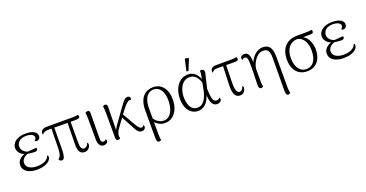

<svg xmlns="http://www.w3.org/2000/svg" viewBox="-39 -1600 5126 2687"><g transform="rotate(-20 2524.0 -256.0)"><path d="M256 14Q159 14 104 -23.5Q49 -61 49 -124Q49 -170 82 -206Q115 -242 178 -259L187 -247Q133 -256 99 -293Q65 -330 65 -372Q65 -415 90.5 -447.5Q116 -480 161.5 -498.5Q207 -517 267 -517Q353 -517 395.5 -490.5Q438 -464 438 -423Q438 -398 423.5 -381.5Q409 -365 387 -365Q378 -365 368.5 -368.5Q359 -372 353 -377Q370 -388 376 -399.5Q382 -411 382 -424Q382 -449 351 -466.5Q320 -484 265 -484Q202 -484 164 -453.5Q126 -423 126 -375Q126 -332 156.5 -303Q187 -274 230 -265L231 -245Q176 -237 143.5 -206.5Q111 -176 111 -136Q111 -85 155.5 -58Q200 -31 267 -31Q307 -31 344 -39Q381 -47 409.5 -68Q438 -89 451 -126Q459 -122 462.5 -116Q466 -110 466 -103Q466 -71 439.5 -44.5Q413 -18 365.5 -2Q318 14 256 14ZM309 -230Q277 -230 251.5 -233.5Q226 -237 206 -241L211 -268Q247 -271 279 -273.5Q311 -276 344 -278Q351 -271 351 -262Q351 -250 340.5 -240Q330 -230 309 -230Z M964 10Q913 10 891 -27Q869 -64 871 -141L876 -482H921L920 -152Q920 -92 933 -66Q946 -40 973 -40Q992 -40 1010.5 -55Q1029 -70 1037 -101Q1046 -97 1049 -89.5Q1052 -82 1052 -74Q1052 -54 1040.5 -34.5Q1029 -15 1009 -2.5Q989 10 964 10ZM621 10Q594 10 581 -19Q594 -28 604.5 -43.5Q615 -59 622 -86Q629 -113 631 -154L637 -480H679L676 -144Q676 -94 671 -63.5Q666 -33 659.5 -17Q653 -1 643 4.5Q633 10 621 10ZM497 -421Q491 -430 491 -441Q491 -465 513 -485Q535 -505 588 -505H966Q997 -505 1016.5 -507Q1036 -509 1046 -514Q1050 -511 1054.5 -503.5Q1059 -496 1059 -487Q1059 -467 1042.5 -461.5Q1026 -456 990 -456Q939 -456 887 -456Q835 -456 784.5 -456.5Q734 -457 685 -457.5Q636 -458 591 -458Q564 -458 538.5 -450Q513 -442 497 -421Z M1250 13Q1207 13 1187 -19Q1167 -51 1167 -103L1166 -408Q1166 -442 1164 -465Q1162 -488 1159 -503Q1167 -509 1174.5 -512.5Q1182 -516 1193 -516Q1207 -516 1216.5 -506.5Q1226 -497 1225 -475L1222 -98Q1221 -66 1231 -52Q1241 -38 1261 -38Q1274 -38 1282.5 -43.5Q1291 -49 1298 -60Q1303 -54 1305.5 -46.5Q1308 -39 1308 -32Q1308 -11 1289.5 1Q1271 13 1250 13Z M1462 10Q1445 10 1437 -2Q1429 -14 1429 -36V-408Q1429 -442 1426.5 -465Q1424 -488 1421 -503Q1427 -509 1435.5 -512.5Q1444 -516 1453 -516Q1468 -516 1477.5 -506.5Q1487 -497 1486 -475L1479 -83L1466 -80Q1468 -109 1484 -139Q1500 -169 1516 -191L1647 -375Q1675 -412 1697 -443Q1719 -474 1740.5 -493Q1762 -512 1788 -512Q1804 -512 1814.5 -502Q1825 -492 1825 -478Q1825 -471 1822 -464Q1819 -457 1816 -453Q1812 -455 1808.5 -456.5Q1805 -458 1799 -458Q1782 -458 1760 -439.5Q1738 -421 1714 -391.5Q1690 -362 1665 -329L1542 -160Q1527 -142 1514.5 -121Q1502 -100 1495 -78.5Q1488 -57 1488 -37Q1488 -27 1490 -19Q1492 -11 1494 -3Q1489 1 1481 5.5Q1473 10 1462 10ZM1814 10Q1795 10 1779 0.5Q1763 -9 1748.5 -28Q1734 -47 1720 -74L1604 -290L1631 -325L1755 -111Q1775 -76 1792.5 -58Q1810 -40 1829 -40Q1843 -40 1850 -48.5Q1857 -57 1861 -64Q1865 -60 1868.5 -54Q1872 -48 1872 -39Q1872 -28 1865.5 -17Q1859 -6 1846.5 2Q1834 10 1814 10Z M1995 228Q1982 228 1974 222Q1966 216 1962.5 205Q1959 194 1958 179.5Q1957 165 1957 149V-246Q1957 -319 1973.5 -370.5Q1990 -422 2019 -454.5Q2048 -487 2085.5 -502Q2123 -517 2165 -517Q2237 -517 2283 -481.5Q2329 -446 2350.5 -389Q2372 -332 2372 -265Q2372 -183 2345.5 -120.5Q2319 -58 2271 -22.5Q2223 13 2160 13Q2100 13 2052 -21Q2004 -55 1976 -113L1997 -144Q2022 -84 2066 -54.5Q2110 -25 2152 -25Q2205 -25 2239.5 -58Q2274 -91 2291.5 -147Q2309 -203 2309 -269Q2309 -332 2293 -380Q2277 -428 2244.5 -456Q2212 -484 2163 -484Q2121 -484 2087.5 -458.5Q2054 -433 2035 -382.5Q2016 -332 2016 -256V126Q2016 148 2017.5 173Q2019 198 2025 214Q2022 218 2013.5 223Q2005 228 1995 228Z M2648 13Q2618 13 2586.5 -0.5Q2555 -14 2528 -43Q2501 -72 2484.5 -119.5Q2468 -167 2468 -235Q2468 -311 2494.5 -375.5Q2521 -440 2570.5 -478.5Q2620 -517 2686 -517Q2728 -517 2761 -500.5Q2794 -484 2818.5 -451.5Q2843 -419 2859 -369L2844 -326Q2829 -393 2791 -433.5Q2753 -474 2698 -474Q2652 -474 2619 -452Q2586 -430 2565.5 -394Q2545 -358 2535.5 -316.5Q2526 -275 2526 -237Q2526 -182 2540 -135.5Q2554 -89 2583.5 -61.5Q2613 -34 2659 -34Q2695 -34 2721.5 -50.5Q2748 -67 2766.5 -94Q2785 -121 2797.5 -154Q2810 -187 2818 -220.5Q2826 -254 2830 -282L2862 -445Q2865 -465 2866.5 -479Q2868 -493 2866 -507Q2869 -509 2875.5 -510.5Q2882 -512 2888 -512Q2904 -512 2914 -503.5Q2924 -495 2927 -482Q2930 -469 2925 -452L2874 -236Q2876 -142 2890 -90Q2904 -38 2943 -38Q2960 -38 2972.5 -44Q2985 -50 2992 -64Q3002 -55 3002 -38Q3002 -18 2984 -2.5Q2966 13 2935 13Q2888 13 2862 -32.5Q2836 -78 2835 -181L2841 -175Q2829 -126 2804.5 -83Q2780 -40 2741.5 -13.5Q2703 13 2648 13ZM2715 -561Q2709 -560 2699 -561.5Q2689 -563 2685 -567L2725 -740Q2741 -740 2756 -736Q2771 -732 2781 -724Z M3279 10Q3226 10 3201.5 -37Q3177 -84 3182 -191L3193 -482H3238L3232 -204Q3230 -141 3237.5 -105.5Q3245 -70 3259 -55Q3273 -40 3291 -40Q3310 -40 3325.5 -57Q3341 -74 3350 -104Q3358 -101 3361 -94Q3364 -87 3364 -77Q3364 -56 3353 -36Q3342 -16 3323 -3Q3304 10 3279 10ZM3027 -421Q3021 -430 3021 -443Q3021 -457 3028.5 -471.5Q3036 -486 3053 -495.5Q3070 -505 3099 -505H3326Q3357 -505 3376.5 -507Q3396 -509 3407 -514Q3410 -511 3414.5 -503.5Q3419 -496 3419 -487Q3419 -466 3402.5 -461Q3386 -456 3350 -456Q3284 -456 3223.5 -457Q3163 -458 3104 -458Q3078 -458 3059 -450Q3040 -442 3027 -421Z M3917 228Q3901 228 3893.5 218.5Q3886 209 3883.5 193Q3881 177 3881 156L3884 -332Q3885 -375 3876.5 -405.5Q3868 -436 3848 -452.5Q3828 -469 3791 -469Q3750 -469 3717 -445.5Q3684 -422 3660.5 -386.5Q3637 -351 3625 -314.5Q3613 -278 3613 -251V-75Q3613 -46 3615.5 -29.5Q3618 -13 3622 -1Q3616 4 3608 8.5Q3600 13 3589 13Q3569 13 3561.5 -5Q3554 -23 3555 -56L3561 -274Q3561 -333 3560 -376Q3559 -419 3550 -442.5Q3541 -466 3516 -466Q3502 -466 3493 -460Q3484 -454 3479 -446Q3475 -451 3472 -458Q3469 -465 3469 -472Q3469 -493 3487 -504.5Q3505 -516 3527 -516Q3554 -516 3573.5 -499.5Q3593 -483 3602 -440Q3611 -397 3607 -318L3593 -324Q3616 -392 3650.5 -434.5Q3685 -477 3724 -497Q3763 -517 3801 -517Q3830 -517 3855 -508.5Q3880 -500 3899 -478.5Q3918 -457 3928 -419Q3938 -381 3938 -323V108Q3938 127 3938.5 147.5Q3939 168 3941.5 186Q3944 204 3948 214Q3945 218 3936 223Q3927 228 3917 228Z M4276 13Q4211 13 4163 -16.5Q4115 -46 4088.5 -102.5Q4062 -159 4062 -239Q4062 -321 4091 -380.5Q4120 -440 4176 -472.5Q4232 -505 4313 -505H4447Q4477 -505 4495.5 -507Q4514 -509 4524 -514Q4528 -511 4532.5 -504Q4537 -497 4537 -487Q4537 -466 4521.5 -461Q4506 -456 4473 -456L4355 -455L4298 -459Q4244 -459 4204 -431.5Q4164 -404 4143 -355Q4122 -306 4122 -238Q4122 -169 4142 -120Q4162 -71 4196.5 -45.5Q4231 -20 4275 -20Q4350 -20 4391 -78Q4432 -136 4432 -240Q4433 -297 4416.5 -345Q4400 -393 4367.5 -424.5Q4335 -456 4287 -459L4347 -467Q4392 -459 4425 -423Q4458 -387 4475.5 -337Q4493 -287 4492 -235Q4492 -160 4466.5 -104Q4441 -48 4393 -17.5Q4345 13 4276 13Z M4822 14Q4725 14 4670 -23.5Q4615 -61 4615 -124Q4615 -170 4648 -206Q4681 -242 4744 -259L4753 -247Q4699 -256 4665 -293Q4631 -330 4631 -372Q4631 -415 4656.5 -447.5Q4682 -480 4727.5 -498.5Q4773 -517 4833 -517Q4919 -517 4961.5 -490.5Q5004 -464 5004 -423Q5004 -398 4989.5 -381.5Q4975 -365 4953 -365Q4944 -365 4934.5 -368.5Q4925 -372 4919 -377Q4936 -388 4942 -399.5Q4948 -411 4948 -424Q4948 -449 4917 -466.5Q4886 -484 4831 -484Q4768 -484 4730 -453.5Q4692 -423 4692 -375Q4692 -332 4722.5 -303Q4753 -274 4796 -265L4797 -245Q4742 -237 4709.5 -206.5Q4677 -176 4677 -136Q4677 -85 4721.5 -58Q4766 -31 4833 -31Q4873 -31 4910 -39Q4947 -47 4975.5 -68Q5004 -89 5017 -126Q5025 -122 5028.5 -116Q5032 -110 5032 -103Q5032 -71 5005.5 -44.5Q4979 -18 4931.5 -2Q4884 14 4822 14ZM4875 -230Q4843 -230 4817.5 -233.5Q4792 -237 4772 -241L4777 -268Q4813 -271 4845 -273.5Q4877 -276 4910 -278Q4917 -271 4917 -262Q4917 -250 4906.5 -240Q4896 -230 4875 -230Z"/></g></svg>

Font: Arima Thin Light
Style: Regular
Weight: 300
Version: Version 1.100